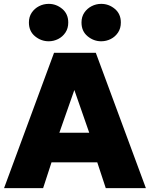

<svg xmlns="http://www.w3.org/2000/svg" viewBox="-20 -973 776 993"><path d="M1 0 259.5 -700H475.5L734.5 0H527L483 -133.5H246.5L203 0ZM287 -286.5H441.5L364.5 -507.5ZM232 -759.5Q192.5 -759.5 161 -785.5Q129.5 -811.5 129.5 -856.5Q129.5 -886 144 -907.5Q158.5 -929 181.8 -941Q205 -953 232 -953Q271 -953 302 -927Q333 -901 333 -856.5Q333 -826.5 318.5 -804.8Q304 -783 280.8 -771.2Q257.5 -759.5 232 -759.5ZM503.5 -759.5Q464.5 -759.5 433 -785.5Q401.5 -811.5 401.5 -856.5Q401.5 -886 416 -907.5Q430.5 -929 453.8 -941Q477 -953 503.5 -953Q543 -953 574 -927Q605 -901 605 -856.5Q605 -826.5 590.5 -804.8Q576 -783 552.8 -771.2Q529.5 -759.5 503.5 -759.5Z"/></svg>

Font: Geologica Thin Cursive ExtraBold
Style: Regular
Weight: 800
Version: Version 1.010;gftools[0.9.28]